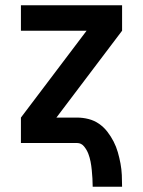

<svg xmlns="http://www.w3.org/2000/svg" viewBox="-20 -540 540 725"><path d="M330 165Q330 149 329 133.5Q328 118 326.5 102Q325 86 322 70.5Q319 55 313.5 40.5Q308 26 297.5 13Q287 0 271 0H59V-96L307 -424H59V-520H441V-424L193 -96H271Q293 -96 314.5 -90.5Q336 -85 354 -72.5Q372 -60 385.5 -42.5Q399 -25 409 -5.5Q419 14 425 35Q431 56 435 77.5Q439 99 440 121Q441 143 441 165Z"/></svg>

Font: Iosevka SS04
Style: Bold
Weight: 700
Monospace: yes
Designer: Belleve Invis
Foundry: Belleve Invis
Version: Version 19.0.0; ttfautohint (v1.8.4)